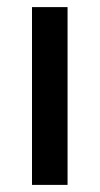

<svg xmlns="http://www.w3.org/2000/svg" viewBox="-20 -520 280 540"><path d="M70 0V-500H170V0Z"/></svg>

Font: Cuprum Medium
Style: Regular
Weight: 500
Designer: Jovanny Lemonad
Foundry: Jovanny Lemonad
Version: Version 3.000